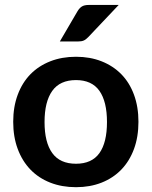

<svg xmlns="http://www.w3.org/2000/svg" viewBox="-20 -751 614 778"><path d="M288 -87.5Q352 -87.5 382.8 -130.5Q413.5 -173.5 413.5 -256.5Q413.5 -339.5 382.8 -383Q352 -426.5 288 -426.5Q223 -426.5 191.8 -382.8Q160.5 -339 160.5 -256.5Q160.5 -174 191.8 -130.8Q223 -87.5 288 -87.5ZM288 -521Q345 -521 391.8 -502.5Q438.5 -484 471.8 -450Q505 -416 523 -367Q541 -318 541 -257.5Q541 -196.5 523 -147.5Q505 -98.5 471.8 -64Q438.5 -29.5 391.8 -11Q345 7.5 288 7.5Q230.5 7.5 183.5 -11Q136.5 -29.5 103.2 -64Q70 -98.5 51.8 -147.5Q33.5 -196.5 33.5 -257.5Q33.5 -318 51.8 -367Q70 -416 103.2 -450Q136.5 -484 183.5 -502.5Q230.5 -521 288 -521ZM461 -731 337.5 -600.5Q328 -590.5 319.2 -586.8Q310.5 -583 296.5 -583H222.5L293.5 -704.5Q301 -717.5 311 -724.2Q321 -731 341 -731Z"/></svg>

Font: Lato
Style: Bold
Weight: 700
Designer: Lukasz Dziedzic with Adam Twardoch and Botio Nikoltchev
Foundry: tyPoland Lukasz Dziedzic
Version: Version 2.010; 2014-09-01; http://www.latofonts.com/; ttfaut